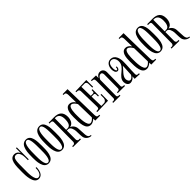

<svg xmlns="http://www.w3.org/2000/svg" viewBox="174 -1680 2776 2776"><g transform="rotate(-45 1562.0 -292.0)"><path d="M227 -577H210V-477C196 -510 168 -533 131 -533C28 -533 28 -405 28 -270C28 -205 28 -28 132 -28C207 -28 226 -112 226 -174H209C211 -133 199 -47 140 -47C73 -47 80 -219 80 -263C80 -448 80 -509 141 -509C194 -509 210 -434 210 -393V-332H227Z M500 -334C500 -432 499 -564 398 -564C281 -564 283 -393 283 -306C283 -235 287 -86 390 -86C505 -86 500 -253 500 -334ZM397 -547C449 -547 449 -439 449 -315C449 -231 449 -102 391 -102C335 -102 335 -225 335 -302C335 -407 335 -547 397 -547Z M774 -334C774 -432 773 -564 672 -564C555 -564 557 -393 557 -306C557 -235 561 -86 664 -86C779 -86 774 -253 774 -334ZM671 -547C723 -547 723 -439 723 -315C723 -231 723 -102 665 -102C609 -102 609 -225 609 -302C609 -407 609 -547 671 -547Z M936 -21C921 -21 910 -40 910 -54L911 -237H939C981 -237 998 -172 1000 -138C1003 -96 1000 -53 1007 -12C1014 30 1056 69 1110 69V54C1071 53 1059 26 1056 -11C1053 -53 1050 -96 1049 -139C1047 -184 1021 -222 979 -240C1040 -246 1063 -314 1063 -366C1063 -465 1009 -504 915 -504C878 -504 842 -503 805 -503V-486C831 -486 864 -492 864 -455L861 -55C861 -42 849 -22 833 -22H805V-5L964 -3L965 -21ZM911 -251 913 -485C916 -486 919 -486 923 -486C992 -486 1010 -431 1010 -372C1010 -327 1002 -251 942 -251Z M1294 -430C1269 -466 1240 -484 1208 -484C1123 -484 1116 -373 1116 -302C1116 -178 1117 -48 1220 -48C1247 -48 1281 -67 1302 -89L1303 -48C1370 -48 1387 -48 1404 -49V-66C1366 -65 1353 -72 1352 -113L1341 -653C1275 -653 1257 -652 1240 -652V-635H1258C1286 -635 1290 -608 1291 -585ZM1221 -458C1251 -458 1280 -421 1295 -392L1301 -116C1284 -94 1255 -70 1231 -70C1168 -70 1168 -228 1168 -285C1168 -323 1165 -458 1221 -458Z M1506 -535C1528 -535 1549 -536 1571 -536C1600 -536 1609 -514 1609 -489L1610 -416H1627L1626 -555L1399 -549L1400 -532C1436 -533 1456 -530 1457 -489L1464 -174V-171C1464 -131 1444 -133 1410 -133L1411 -115C1486 -117 1562 -120 1637 -121L1638 -258H1621L1620 -189C1620 -166 1597 -138 1573 -137C1554 -136 1535 -136 1515 -136L1510 -331L1559 -332C1572 -332 1578 -315 1578 -304V-266H1595V-398H1578C1580 -337 1569 -347 1510 -347Z M1771 -415C1790 -454 1810 -471 1835 -471C1859 -471 1867 -447 1867 -428L1865 -147C1864 -114 1839 -116 1814 -116V-99L1962 -98L1961 -116C1939 -115 1913 -116 1914 -146L1918 -420C1919 -464 1895 -501 1847 -501C1821 -501 1792 -489 1771 -449L1772 -502C1772 -502 1671 -504 1671 -505V-488C1708 -487 1721 -482 1721 -442L1718 -94C1718 -61 1693 -63 1668 -64V-46H1815V-63C1793 -63 1767 -64 1768 -94Z M2133 -72C2166 -70 2200 -69 2234 -68V-85C2204 -86 2185 -84 2185 -120C2185 -203 2194 -285 2194 -367C2194 -431 2170 -522 2087 -522C2021 -522 1991 -462 1991 -404C1991 -374 2001 -325 2039 -325C2067 -325 2077 -354 2076 -384L2059 -383C2060 -369 2058 -343 2039 -343C2022 -343 2018 -385 2018 -403C2018 -448 2030 -503 2082 -503C2131 -503 2152 -450 2150 -409C2150 -285 1986 -267 1986 -153C1986 -113 2008 -72 2052 -72C2081 -72 2119 -94 2135 -121ZM2079 -103C2050 -103 2037 -138 2037 -162C2037 -226 2109 -275 2146 -327L2137 -151C2123 -124 2097 -103 2079 -103Z M2439 -430C2414 -466 2385 -484 2353 -484C2268 -484 2261 -373 2261 -302C2261 -178 2262 -48 2365 -48C2392 -48 2426 -67 2447 -89L2448 -48C2515 -48 2532 -48 2549 -49V-66C2511 -65 2498 -72 2497 -113L2486 -653C2420 -653 2402 -652 2385 -652V-635H2403C2431 -635 2435 -608 2436 -585ZM2366 -458C2396 -458 2425 -421 2440 -392L2446 -116C2429 -94 2400 -70 2376 -70C2313 -70 2313 -228 2313 -285C2313 -323 2310 -458 2366 -458Z M2788 -334C2788 -432 2787 -564 2686 -564C2569 -564 2571 -393 2571 -306C2571 -235 2575 -86 2678 -86C2793 -86 2788 -253 2788 -334ZM2685 -547C2737 -547 2737 -439 2737 -315C2737 -231 2737 -102 2679 -102C2623 -102 2623 -225 2623 -302C2623 -407 2623 -547 2685 -547Z M2950 -21C2935 -21 2924 -40 2924 -54L2925 -237H2953C2995 -237 3012 -172 3014 -138C3017 -96 3014 -53 3021 -12C3028 30 3070 69 3124 69V54C3085 53 3073 26 3070 -11C3067 -53 3064 -96 3063 -139C3061 -184 3035 -222 2993 -240C3054 -246 3077 -314 3077 -366C3077 -465 3023 -504 2929 -504C2892 -504 2856 -503 2819 -503V-486C2845 -486 2878 -492 2878 -455L2875 -55C2875 -42 2863 -22 2847 -22H2819V-5L2978 -3L2979 -21ZM2925 -251 2927 -485C2930 -486 2933 -486 2937 -486C3006 -486 3024 -431 3024 -372C3024 -327 3016 -251 2956 -251Z"/></g></svg>

Font: Bigelow Rules
Style: Regular
Weight: 400
Designer: Astigmatic (AOETI)
Foundry: Astigmatic (AOETI)
Version: Version 1.000